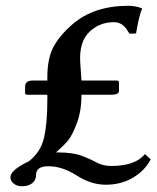

<svg xmlns="http://www.w3.org/2000/svg" viewBox="-20 -630 545 665"><path d="M257.8 -415 262.2 -351.1H383.8Q391.6 -351.1 392.1 -345.2V-314.9Q392.1 -301.8 365.2 -301.8H262.2Q262.2 -245.6 246.1 -202.9Q230 -160.2 214.6 -142.1Q199.2 -124 173.8 -102.1H179.2Q233.4 -102.1 264.2 -90.1Q294.9 -78.1 315.9 -66.7Q336.9 -55.2 366.2 -55.2Q448.2 -55.2 481.9 -96.2L502 -78.1Q481 -38.1 439.9 -14.2Q398.9 9.8 346.2 9.8Q295.4 9.8 245.6 -22.2Q195.8 -54.2 147.9 -54.2Q105 -54.2 105 -24.9Q105 -5.9 91.6 4.6Q78.1 15.1 56.2 15.1Q39.1 15.1 27.6 6.1Q16.1 -2.9 16.1 -16.1Q16.1 -41 79.1 -70.8Q120.1 -101.6 132.1 -151.4Q144 -201.2 144 -285.2V-301.8H74.2Q67.4 -301.8 66.9 -308.1V-330.1Q66.9 -351.1 94.2 -351.1H144V-363.8Q144 -425.8 164.1 -465.3Q184.1 -504.9 231 -545.9Q305.2 -609.9 423.8 -609.9Q450.7 -609.9 471.2 -601.1L472.2 -598.1Q463.4 -585 451.2 -514.2L429.2 -513.2Q428.2 -514.2 425 -518.6Q421.9 -522.9 421.4 -523.9Q420.9 -524.9 418 -529.5Q415 -534.2 413.6 -535.2Q412.1 -536.1 408.9 -539.6Q405.8 -543 403.3 -544.4Q400.9 -545.9 397.5 -547.9Q394 -549.8 391.1 -550.8Q388.2 -551.8 383.5 -552.5Q378.9 -553.2 375 -553.2Q324.2 -553.2 289.1 -519Q253.9 -484.9 257.8 -415Z"/></svg>

Font: Linux Biolinum
Style: Bold
Weight: 700
Designer: Philipp H. Poll
Foundry: Philipp H. Poll
Version: Version 1.3.2 ; ttfautohint (v0.9)